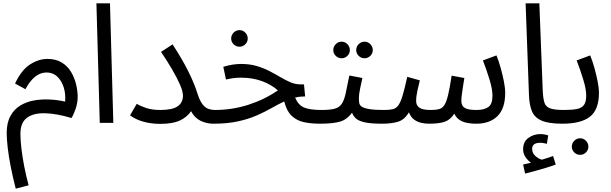

<svg xmlns="http://www.w3.org/2000/svg" viewBox="-20 -734 3648 1147"><path d="M74 393Q57 327 44.5 264Q32 201 26 148Q20 95 20 61Q20 0 42 -40.5Q64 -81 101 -103.5Q138 -126 183.5 -134Q229 -142 277.5 -139.5Q326 -137 369 -127Q373 -173 360.5 -212.5Q348 -252 322 -276.5Q296 -301 258 -301Q185 -301 132 -201L70 -235Q108 -316 159.5 -349Q211 -382 263 -382Q314 -382 349 -360.5Q384 -339 404.5 -304.5Q425 -270 434.5 -230.5Q444 -191 444 -155Q444 -118 431 -81.5Q418 -45 407 -29Q317 -56 248 -57.5Q179 -59 140.5 -30Q102 -1 102 66Q102 103 108 154Q114 205 125 261.5Q136 318 151 373Z M576 0 556 -714H637L657 0Z M937 -77Q1011 -77 1042 -99.5Q1073 -122 1073 -162Q1073 -188 1055 -229Q1037 -270 1007.5 -320.5Q978 -371 942 -424L1011 -469Q1069 -380 1105.5 -306.5Q1142 -233 1160 -174Q1174 -130 1191.5 -109Q1209 -88 1228 -82.5Q1247 -77 1263 -77Q1284 -77 1294 -65.5Q1304 -54 1304 -38Q1304 -22 1290 -8.5Q1276 5 1254 5Q1215 5 1179 -12Q1143 -29 1121 -70Q1101 -37 1057.5 -15.5Q1014 6 937 6Q882 6 835 -7.5Q788 -21 757 -45L797 -114Q817 -101 853 -89Q889 -77 937 -77Z M1254 5 1263 -77Q1367 -77 1463.5 -108Q1560 -139 1640 -194Q1601 -229 1544.5 -249.5Q1488 -270 1420 -270Q1395 -270 1376 -267.5Q1357 -265 1330 -259L1314 -335Q1370 -352 1420 -352Q1472 -352 1514 -339.5Q1556 -327 1590.5 -309Q1625 -291 1655.5 -273Q1686 -255 1715 -242.5Q1744 -230 1775 -230H1796L1803 -158Q1772 -158 1743 -151Q1762 -106 1797 -91.5Q1832 -77 1901 -77Q1922 -77 1931.5 -65.5Q1941 -54 1941 -38Q1941 -22 1927 -8.5Q1913 5 1891 5Q1837 5 1794.5 -4.5Q1752 -14 1722 -42.5Q1692 -71 1678 -128Q1640 -110 1600.5 -87.5Q1561 -65 1513 -44Q1465 -23 1402 -9Q1339 5 1254 5ZM1411 -455Q1390 -455 1375.5 -469.5Q1361 -484 1361 -504Q1361 -524 1375.5 -539Q1390 -554 1411 -554Q1431 -554 1445.5 -539Q1460 -524 1460 -504Q1460 -484 1445.5 -469.5Q1431 -455 1411 -455Z M2158 -386Q2137 -386 2122.5 -400.5Q2108 -415 2108 -435Q2108 -455 2122.5 -470Q2137 -485 2158 -485Q2178 -485 2192.5 -470Q2207 -455 2207 -435Q2207 -415 2192.5 -400.5Q2178 -386 2158 -386ZM2021 -386Q2000 -386 1985.5 -400.5Q1971 -415 1971 -435Q1971 -455 1985.5 -470Q2000 -485 2021 -485Q2041 -485 2055.5 -470Q2070 -455 2070 -435Q2070 -415 2055.5 -400.5Q2041 -386 2021 -386ZM1891 5 1901 -77Q1951 -77 1979 -84.5Q2007 -92 2021.5 -113.5Q2036 -135 2045 -176Q2054 -217 2067 -283L2145 -268Q2139 -241 2131.5 -206Q2124 -171 2124 -147Q2124 -132 2126 -119Q2128 -106 2141 -97Q2154 -88 2185 -82.5Q2216 -77 2274 -77Q2295 -77 2304.5 -65.5Q2314 -54 2314 -38Q2314 -22 2300 -8.5Q2286 5 2264 5Q2199 5 2162.5 -2.5Q2126 -10 2108.5 -24.5Q2091 -39 2083 -61Q2054 -20 2011.5 -7.5Q1969 5 1891 5Z M2264 5 2274 -77Q2306 -77 2326 -81.5Q2346 -86 2359.5 -104.5Q2373 -123 2385 -163Q2397 -203 2413 -275L2488 -254Q2482 -229 2474 -194Q2466 -159 2466 -130Q2466 -105 2485 -91Q2504 -77 2554 -77Q2584 -77 2603 -82Q2622 -87 2634.5 -106Q2647 -125 2657 -167Q2667 -209 2678 -282L2754 -268Q2751 -250 2747 -224Q2743 -198 2739.5 -172.5Q2736 -147 2736 -130Q2736 -116 2742.5 -103.5Q2749 -91 2768.5 -84Q2788 -77 2827 -77Q2871 -77 2896.5 -94Q2922 -111 2922 -163Q2922 -201 2904.5 -258.5Q2887 -316 2865 -373L2946 -403Q2959 -371 2970.5 -330Q2982 -289 2990 -249Q2998 -209 2998 -179Q2998 -86 2952 -40.5Q2906 5 2826 5Q2771 5 2739.5 -9.5Q2708 -24 2694 -55Q2670 -18 2636.5 -6.5Q2603 5 2542 5Q2521 5 2497.5 0Q2474 -5 2454 -19.5Q2434 -34 2423 -63Q2397 -19 2358.5 -7Q2320 5 2264 5Z M3339 5Q3259 5 3216.5 -13Q3174 -31 3158 -69Q3142 -107 3140 -167L3120 -714H3202L3222 -199Q3224 -150 3231.5 -123.5Q3239 -97 3265.5 -87Q3292 -77 3349 -77Q3370 -77 3379.5 -65.5Q3389 -54 3389 -38Q3389 -22 3375 -8.5Q3361 5 3339 5ZM3117 303 3105 249Q3120 246 3131 243Q3142 240 3152 238Q3133 225 3119 204Q3105 183 3105 158Q3105 113 3136.5 90Q3168 67 3208 67Q3231 67 3255 75L3247 125Q3237 123 3228 121Q3219 119 3208 119Q3159 119 3159 155Q3159 181 3178.5 198Q3198 215 3217 220Q3255 209 3284 198L3300 249Q3276 258 3243.5 268Q3211 278 3178 287Q3145 296 3117 303Z M3339 5 3349 -77Q3398 -77 3427 -83Q3456 -89 3469 -107.5Q3482 -126 3482 -163Q3482 -201 3464.5 -258.5Q3447 -316 3425 -373L3506 -403Q3519 -371 3530.5 -330Q3542 -289 3550 -249Q3558 -209 3558 -179Q3558 -79 3504.5 -37Q3451 5 3339 5ZM3446 191Q3425 191 3410.5 176.5Q3396 162 3396 142Q3396 122 3410.5 107Q3425 92 3446 92Q3466 92 3480.5 107Q3495 122 3495 142Q3495 162 3480.5 176.5Q3466 191 3446 191Z"/></svg>

Font: Go Noto Current
Style: Regular
Weight: 400
Designer: Monotype Design Team
Foundry: Monotype Imaging Inc.
Version: Version 2.007; ttfautohint (v1.8) -l 8 -r 50 -G 200 -x 14 -D